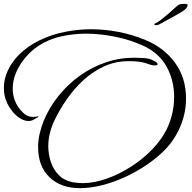

<svg xmlns="http://www.w3.org/2000/svg" viewBox="-182 -938 996 998"><path d="M233 40Q134 40 75 -17Q16 -74 16 -174Q16 -209 24.5 -244.5Q33 -280 46 -312Q75 -381 123 -440.5Q171 -500 233 -544.5Q295 -589 367 -613.5Q439 -638 515 -638Q532 -638 560.5 -636.5Q589 -635 605 -628Q610 -626 623.5 -619Q637 -612 637 -604Q637 -600 631 -599Q625 -598 623 -598Q610 -598 600 -601.5Q590 -605 578 -609Q559 -615 538.5 -617.5Q518 -620 498 -620H485Q418 -620 360 -593.5Q302 -567 253.5 -523Q205 -479 166.5 -424Q128 -369 101 -312Q86 -281 77.5 -247Q69 -213 69 -178Q69 -137 82 -97Q95 -57 123 -28.5Q151 0 195 9Q208 11 221 12.5Q234 14 247 14Q307 14 373 -9.5Q439 -33 501 -73Q563 -113 611.5 -164Q660 -215 686 -269Q723 -348 723 -435Q723 -520 684.5 -590.5Q646 -661 567 -698Q500 -730 419.5 -746.5Q339 -763 265 -763Q201 -763 136.5 -749Q72 -735 17 -699Q-18 -676 -48.5 -640.5Q-79 -605 -97.5 -563Q-116 -521 -116 -477Q-116 -436 -98 -400Q-86 -376 -63 -353Q-40 -330 -11 -330Q-6 -330 -0.5 -331Q5 -332 10 -332Q12 -334 17 -334V-333Q17 -329 13.5 -327.5Q10 -326 6 -324Q-2 -318 -12 -313.5Q-22 -309 -33 -309Q-56 -309 -78.5 -323.5Q-101 -338 -118 -359.5Q-135 -381 -144 -400Q-162 -438 -162 -481Q-162 -529 -140.5 -573Q-119 -617 -86 -651Q-38 -699 24.5 -729Q87 -759 156 -772.5Q225 -786 291 -786Q363 -786 435 -772Q507 -758 574 -730Q671 -690 728 -611.5Q785 -533 785 -426Q785 -351 755 -280Q725 -209 672 -156Q633 -117 581 -81.5Q529 -46 469.5 -18.5Q410 9 349.5 24.5Q289 40 233 40ZM630 -807Q625 -807 621 -809.5Q617 -812 624 -816Q638 -822 656 -836Q674 -850 692.5 -866Q711 -882 725 -895Q739 -908 745 -912Q749 -915 758 -916.5Q767 -918 776 -918Q794 -918 794 -912Q793 -907 788 -898Q783 -889 759 -874Q757 -873 739.5 -863Q722 -853 699.5 -840.5Q677 -828 658.5 -818Q640 -808 637 -808Q635 -807 630 -807Z"/></svg>

Font: Beau Rivage
Style: Regular
Weight: 400
Designer: Robert E. Leuschke
Foundry: Robert E. Leuschke
Version: Version 1.010; ttfautohint (v1.8.3)